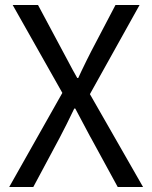

<svg xmlns="http://www.w3.org/2000/svg" viewBox="-20 -753 613 773"><path d="M17 0 231 -379 31 -733H133L233 -546Q245 -524 256 -503Q271 -474 291 -439H295Q302 -454 308 -467Q328 -509 347 -546L445 -733H542L342 -374L556 0H454L346 -198Q344 -201 342 -205Q316 -255 283 -316H279Q248 -251 220 -198L114 0Z"/></svg>

Font: Noto Sans CJK KR Regular (TTF)
Style: Regular
Weight: 400
Designer: Ryoko NISHIZUKA 西塚涼子 (kana & ideographs); Paul D. Hunt (Latin, Greek & Cyrillic); Wenlong ZHANG 张文龙 (bopomofo); Sandoll 
Foundry: Adobe Systems Incorporated
Version: Version 1.004;PS 1.004;hotconv 1.0.82;makeotf.lib2.5.63406